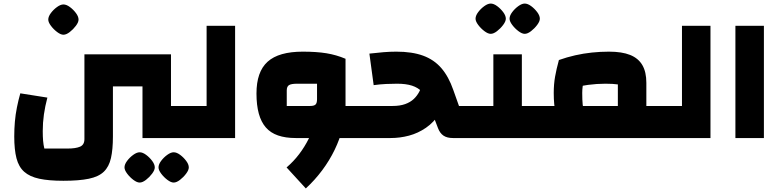

<svg xmlns="http://www.w3.org/2000/svg" viewBox="-20 -775 4379 1078"><path d="M780 0V-470H940V-180H1010V0ZM614 -290V-470H780V-290ZM336 240Q254 240 200.5 228.5Q147 217 116 189.5Q85 162 72.5 113.5Q60 65 60 -9Q60 -51 63.5 -91.5Q67 -132 75 -172Q83 -212 94 -251L246 -227Q233 -178 226.5 -132Q220 -86 220 -39Q220 -8 222 15.5Q224 39 229 59H360Q405 59 429.5 48.5Q454 38 454 6V-470H614V-9Q614 64 603 112.5Q592 161 563 189Q534 217 479 228.5Q424 240 336 240ZM336 -580Q321 -580 301 -595Q281 -610 266 -630Q251 -650 251 -665Q251 -682 265.5 -701.5Q280 -721 300 -735.5Q320 -750 336 -750Q353 -750 372.5 -735.5Q392 -721 406.5 -701.5Q421 -682 421 -665Q421 -650 406 -630Q391 -610 371.5 -595Q352 -580 336 -580ZM1010 0V-180Q1019 -180 1024.5 -155Q1030 -130 1030 -90Q1030 -48 1024.5 -24Q1019 0 1010 0ZM764 250Q749 250 729 235Q709 220 694 200Q679 180 679 165Q679 148 693.5 128.5Q708 109 728 94.5Q748 80 764 80Q781 80 800.5 94.5Q820 109 834.5 128.5Q849 148 849 165Q849 180 834 200Q819 220 799.5 235Q780 250 764 250ZM955 250Q940 250 920 235Q900 220 885 200Q870 180 870 165Q870 148 884.5 128.5Q899 109 919 94.5Q939 80 955 80Q972 80 991.5 94.5Q1011 109 1025.5 128.5Q1040 148 1040 165Q1040 180 1025 200Q1010 220 990.5 235Q971 250 955 250Z M1010 0V-180H1140V-630H1300V0ZM1010 0Q1001 0 995.5 -24Q990 -48 990 -90Q990 -130 995.5 -155Q1001 -180 1010 -180Z M1850 0V-180H2000V0ZM1640 0Q1583 0 1541 -14.5Q1499 -29 1472.5 -59.5Q1446 -90 1433 -137.5Q1420 -185 1420 -250Q1420 -311 1435.5 -355.5Q1451 -400 1482.5 -428.5Q1514 -457 1563.5 -471Q1613 -485 1680 -485Q1757 -485 1812.5 -476Q1868 -467 1920 -445V-180L1830 0ZM1697 283 1589 165Q1628 132 1659.5 90.5Q1691 49 1713.5 3.5Q1736 -42 1748 -88.5Q1760 -135 1760 -180H1920Q1920 -119 1904 -56.5Q1888 6 1859 66Q1830 126 1789 181Q1748 236 1697 283ZM1590 -180H1721Q1743 -180 1751.5 -188Q1760 -196 1760 -218V-305H1649Q1615 -305 1602.5 -297Q1590 -289 1590 -267ZM2000 0V-180Q2009 -180 2014.5 -155Q2020 -130 2020 -90Q2020 -48 2014.5 -24Q2009 0 2000 0Z M2523 0Q2490 0 2470 -13.5Q2450 -27 2439 -56L2382 -205Q2370 -238 2348.5 -260.5Q2327 -283 2293.5 -294Q2260 -305 2209 -305Q2181 -305 2148 -303.5Q2115 -302 2078 -297L2054 -474Q2096 -479 2133.5 -482Q2171 -485 2205 -485Q2294 -485 2355.5 -462.5Q2417 -440 2458 -392.5Q2499 -345 2525 -270L2557 -180H2620V0ZM2000 0V-180H2184Q2225 -180 2254.5 -190.5Q2284 -201 2303.5 -219.5Q2323 -238 2335.5 -263Q2348 -288 2356 -318L2505 -270Q2484 -192 2450 -140Q2416 -88 2371.5 -57.5Q2327 -27 2276.5 -13.5Q2226 0 2173 0ZM2620 0V-180Q2629 -180 2634.5 -155Q2640 -130 2640 -90Q2640 -48 2634.5 -24Q2629 0 2620 0ZM2000 0Q1991 0 1985.5 -24Q1980 -48 1980 -90Q1980 -130 1985.5 -155Q1991 -180 2000 -180Z M2910 0V-180H2980V0ZM2620 0V-180H2831L2750 -99V-470H2910V0ZM2620 0Q2611 0 2605.5 -24Q2600 -48 2600 -90Q2600 -130 2605.5 -155Q2611 -180 2620 -180ZM2980 0V-180Q2989 -180 2994.5 -155Q3000 -130 3000 -90Q3000 -48 2994.5 -24Q2989 0 2980 0ZM2735 -585Q2720 -585 2700 -600Q2680 -615 2665 -635Q2650 -655 2650 -670Q2650 -687 2664.5 -706.5Q2679 -726 2699 -740.5Q2719 -755 2735 -755Q2752 -755 2771.5 -740.5Q2791 -726 2805.5 -706.5Q2820 -687 2820 -670Q2820 -655 2805 -635Q2790 -615 2770.5 -600Q2751 -585 2735 -585ZM2926 -585Q2911 -585 2891 -600Q2871 -615 2856 -635Q2841 -655 2841 -670Q2841 -687 2855.5 -706.5Q2870 -726 2890 -740.5Q2910 -755 2926 -755Q2943 -755 2962.5 -740.5Q2982 -726 2996.5 -706.5Q3011 -687 3011 -670Q3011 -655 2996 -635Q2981 -615 2961.5 -600Q2942 -585 2926 -585Z M3609 0V-180H3679V0ZM2980 0V-180H3449V-301Q3436 -303 3418.5 -304Q3401 -305 3379 -305Q3331 -305 3282 -298.5Q3233 -292 3181 -279L3118 -438Q3163 -454 3209.5 -464.5Q3256 -475 3303.5 -480Q3351 -485 3399 -485Q3472 -485 3518 -466.5Q3564 -448 3586.5 -409.5Q3609 -371 3609 -310V0ZM3142 -52Q3111 -87 3100 -136.5Q3089 -186 3089 -253Q3089 -302 3096.5 -344.5Q3104 -387 3118 -438L3285 -404Q3268 -357 3258.5 -323.5Q3249 -290 3249 -253Q3249 -213 3251.5 -188.5Q3254 -164 3260.5 -146.5Q3267 -129 3278 -110ZM2980 0Q2971 0 2965.5 -24Q2960 -48 2960 -90Q2960 -130 2965.5 -155Q2971 -180 2980 -180ZM3679 0V-180Q3688 -180 3693.5 -155Q3699 -130 3699 -90Q3699 -48 3693.5 -24Q3688 0 3679 0Z M3679 0V-180H3809V-630H3969V0ZM3679 0Q3670 0 3664.5 -24Q3659 -48 3659 -90Q3659 -130 3664.5 -155Q3670 -180 3679 -180Z M4109 0V-630H4269V0Z"/></svg>

Font: Changa ExtraLight ExtraBold
Style: Regular
Weight: 800
Version: Version 3.002; ttfautohint (v1.8.2)